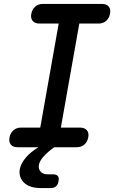

<svg xmlns="http://www.w3.org/2000/svg" viewBox="-20 -750 640 978"><path d="M290 -100H388Q411 -100 422.5 -86.5Q434 -73 429.5 -50Q425 -27 409.5 -13.5Q394 0 370 0H257L252 3Q217 29 199 50.5Q181 72 178 91Q175 111 187 124.5Q199 138 223 138H250Q268 138 275 147Q282 156 278 173Q276 190 265.5 199Q255 208 237 208H188Q131 208 102.5 180.5Q74 153 81 111Q87 81 113 51Q135 25 176 0H70Q46 0 35 -13.5Q24 -27 28.5 -50Q33 -73 48.5 -86.5Q64 -100 87 -100H185L279 -630H181Q158 -630 146.5 -643.5Q135 -657 139.5 -680Q144 -703 159.5 -716.5Q175 -730 199 -730H499Q523 -730 534 -716.5Q545 -703 540.5 -680Q536 -657 520.5 -643.5Q505 -630 482 -630H384Z"/></svg>

Font: Maple Mono NL Medium
Style: Italic
Weight: 500
Italic angle: -10°
Monospace: yes
Designer: subframe7536
Version: Version 7.000